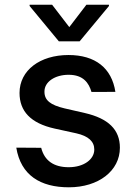

<svg xmlns="http://www.w3.org/2000/svg" viewBox="-20 -787 576 818"><path d="M369.7 -395.2 471.6 -395.6C456 -497.2 386 -552.6 271.7 -552.6C150.6 -552.6 63.2 -487.6 63.2 -391C63.2 -313.6 110.1 -262.1 212.4 -239.3L304.7 -219.1C357.2 -207.4 381.7 -183.9 381.7 -149.9C381.7 -107.6 336.6 -74.6 272.7 -74.6C209.9 -74.6 169.4 -101.9 155.5 -157.3L49.4 -158C68.5 -40.5 152 11 273.4 11C399.5 11 490.8 -58.9 490.8 -157.7C490.8 -234.7 441.8 -282.3 341.6 -305.4L255 -325.3C195 -339.5 169 -359.7 169.4 -396.7C169 -438.6 214.5 -468.4 272.4 -468.4C335.2 -468.4 358.7 -433.2 369.7 -395.2ZM106.2 -761.4 230.8 -610.8H319.2L444.2 -761.4V-766.7H348L275.2 -671.5L202.1 -766.7H106.2Z"/></svg>

Font: Magic Ui Pro Medium
Style: Regular
Weight: 500
Designer: Stefan Endress, Andreas Faust
Version: Version 1.000;FEAKit 1.0